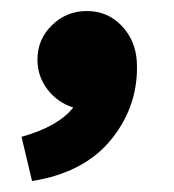

<svg xmlns="http://www.w3.org/2000/svg" viewBox="-20 -186 316 348"><path d="M19 62Q85.4 43.5 112.8 8.8Q84.5 0 66.2 -23.7Q47.9 -47.4 47.9 -78.1Q47.9 -114.7 74.2 -140.4Q100.6 -166 137.2 -166Q174.8 -166 200.2 -139.6Q225.6 -113.3 228 -74.2Q231.9 3.4 182.9 65.2Q133.8 127 38.1 142.1Z"/></svg>

Font: Human Sans
Style: Bold
Weight: 700
Designer: Tim Radville
Foundry: Continuum
Version: Version 1.000;FEAKit 1.0